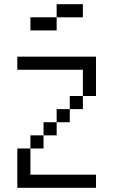

<svg xmlns="http://www.w3.org/2000/svg" viewBox="-20 -895 540 915"><path d="M375 -812.5H250V-875H375ZM62.5 -187.5H125V-62.5H437.5V0H62.5ZM62.5 -625H437.5V-437.5H375V-562.5H62.5ZM125 -250H187.5V-187.5H125ZM125 -812.5H250V-750H125ZM187.5 -312.5H250V-250H187.5ZM250 -375H312.5V-312.5H250ZM312.5 -437.5H375V-375H312.5Z"/></svg>

Font: ChillBitmapSE 16px
Style: Regular
Weight: 400
Designer: Designed by Warren2060
Foundry: ChillType
Version: Version 1.000